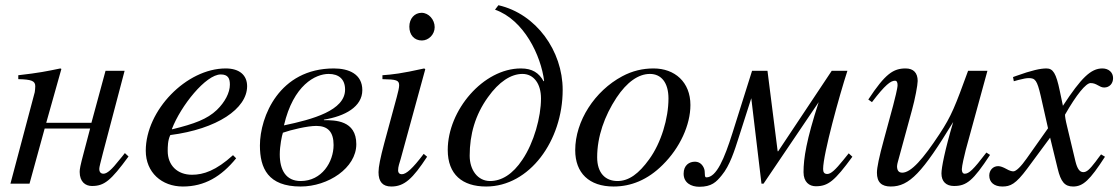

<svg xmlns="http://www.w3.org/2000/svg" viewBox="-20 -703 4286 735"><path d="M458 -117C451 -108 444 -99 437 -91C408 -54 390 -38 376 -38C364 -38 360 -47 360 -56C360 -64 365 -81 374 -117L457 -432H384L330 -233H157L215 -439L211 -441C158 -430 129 -424 50 -415V-400C101 -399 115 -393 115 -373C115 -367 114 -355 113 -350L20 0H93L151 -211H325L301 -120C287 -68 285 -55 285 -45C285 -7 307 9 332 9C379 9 404 -11 472 -104Z M872 -109C807 -50 759 -34 715 -34C659 -34 622 -70 622 -125C622 -140 622 -166 632 -186C811 -209 926 -287 926 -373C926 -415 897 -441 844 -441C694 -441 538 -281 538 -126C538 -43 599 11 680 11C763 11 827 -27 884 -97ZM638 -209C672 -298 768 -418 825 -418C853 -418 860 -403 860 -379C860 -348 841 -312 810 -282C773 -247 725 -229 639 -208Z M1220 -245C1300 -258 1367 -294 1367 -358C1367 -419 1316 -441 1258 -441C1049 -441 975 -256 975 -146C975 -59 1006 11 1131 11C1236 11 1344 -60 1344 -151C1344 -243 1262 -243 1220 -243ZM1301 -360C1301 -280 1177 -246 1067 -223C1103 -378 1188 -420 1238 -420C1277 -420 1301 -400 1301 -360ZM1257 -148C1257 -83 1212 -10 1131 -10C1074 -10 1051 -53 1051 -112C1051 -144 1059 -184 1063 -195C1094 -206 1157 -221 1191 -221C1235 -221 1257 -198 1257 -148Z M1644 -599C1644 -628 1621 -654 1594 -654C1567 -654 1547 -632 1547 -601C1547 -569 1566 -548 1595 -548C1621 -548 1644 -571 1644 -599ZM1602 -114C1559 -57 1535 -36 1518 -36C1510 -36 1504 -41 1504 -51C1504 -65 1509 -78 1514 -95L1608 -438L1604 -441C1514 -421 1484 -418 1444 -415V-400C1498 -399 1508 -396 1508 -376C1508 -368 1504 -350 1499 -332L1451 -155C1436 -99 1429 -64 1429 -44C1429 -7 1445 11 1478 11C1528 11 1560 -19 1615 -103Z M1875 -666C1986 -627 2051 -490 2063 -393L2061 -392C2043 -424 2018 -441 1974 -441C1830 -441 1694 -281 1694 -129C1694 -35 1750 11 1841 11C2007 11 2134 -164 2134 -359C2134 -508 2033 -650 1888 -683ZM2051 -326C2051 -255 2024 -157 1980 -92C1943 -36 1900 -10 1856 -10C1809 -10 1778 -52 1778 -107C1778 -188 1799 -263 1848 -331C1890 -390 1936 -420 1980 -420C2023 -420 2051 -383 2051 -326Z M2623 -301C2623 -389 2563 -441 2482 -441C2441 -441 2401 -432 2362 -411C2257 -355 2182 -240 2182 -128C2182 -41 2235 11 2329 11C2395 11 2459 -14 2517 -72C2583 -137 2623 -225 2623 -301ZM2539 -326C2539 -250 2511 -156 2465 -93C2426 -39 2388 -10 2344 -10C2297 -10 2266 -41 2266 -101C2266 -180 2294 -259 2340 -329C2380 -389 2424 -420 2468 -420C2511 -420 2539 -387 2539 -326Z M3229 -116 3208 -90C3178 -53 3161 -37 3147 -37C3135 -37 3131 -44 3131 -56C3131 -113 3194 -340 3224 -432H3164L2959 -124H2957L2918 -432H2859L2784 -194C2753 -96 2723 -24 2684 -24C2674 -24 2682 -45 2674 -61C2666 -78 2653 -84 2640 -84C2619 -84 2597 -71 2597 -38C2597 -3 2626 12 2657 12C2704 12 2722 -6 2743 -32C2774 -69 2792 -127 2808 -177L2856 -327L2895 0H2903L3114 -312C3067 -167 3056 -97 3056 -44C3056 -6 3078 10 3103 10C3150 10 3175 -10 3243 -103Z M3756 -119C3705 -52 3689 -38 3673 -38C3666 -38 3662 -44 3662 -55C3662 -67 3672 -110 3677 -129L3760 -432H3686C3637 -298 3623 -260 3576 -189C3514 -95 3468 -42 3434 -42C3419 -42 3414 -52 3414 -67C3414 -71 3416 -80 3417 -83L3471 -281C3483 -324 3493 -378 3493 -393C3493 -424 3477 -441 3447 -441C3400 -441 3369 -421 3304 -322L3318 -312C3369 -379 3390 -394 3406 -394C3413 -394 3416 -388 3416 -377C3416 -365 3405 -322 3399 -299L3364 -170C3345 -101 3337 -61 3337 -42C3337 -5 3355 11 3390 11C3461 11 3511 -42 3629 -236C3597 -128 3584 -61 3584 -39C3584 -8 3602 9 3632 9C3680 9 3705 -11 3770 -110Z M4037 -355C4023 -423 4011 -441 3986 -441C3963 -441 3930 -434 3869 -412L3858 -408L3861 -392L3879 -397C3898 -402 3910 -404 3918 -404C3943 -404 3950 -396 3964 -336L3992 -212L3910 -96C3889 -66 3870 -47 3859 -47C3853 -47 3843 -50 3833 -56C3820 -63 3810 -67 3801 -67C3781 -67 3767 -51 3767 -31C3767 -5 3786 11 3817 11C3848 11 3868 2 3912 -57L4000 -176L4029 -57C4041 -7 4056 11 4088 11C4126 11 4152 -13 4210 -103L4195 -112C4187 -102 4183 -96 4174 -84C4151 -54 4140 -44 4127 -44C4113 -44 4104 -57 4097 -85L4065 -219C4059 -243 4057 -257 4057 -264C4101 -341 4137 -385 4155 -385C4179 -385 4188 -368 4207 -368C4227 -368 4241 -383 4241 -404C4241 -426 4224 -441 4200 -441C4156 -441 4119 -405 4049 -298Z"/></svg>

Font: XITS
Style: Italic
Weight: 400
Italic angle: -16.33°
Designer: MicroPress Inc., with final additions and corrections provided by Coen Hoffman, Elsevier (retired)
Version: Version 1.107